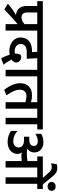

<svg xmlns="http://www.w3.org/2000/svg" viewBox="1132 -2082 1017 3342"><g transform="rotate(90 1641.0 -411.5)"><path d="M-10 -648H593V-551H503V0H390V-209Q297 -132 134 22L35 -39Q137 -128 233 -181Q158 -186 116.5 -234Q75 -282 75 -364V-551H-10ZM271 -277Q333 -277 390 -329V-551H188V-369Q188 -326 210.5 -301.5Q233 -277 271 -277Z M623 -263Q623 -357 685.5 -408.5Q748 -460 863 -460H878L872 -551H573V-648H1116V-551H984L993 -368H873Q808 -368 772 -340.5Q736 -313 736 -263Q736 -215 772.5 -186.5Q809 -158 868 -158Q893 -158 903 -161Q903 -224 917.5 -248Q932 -272 963 -272Q1000 -272 1029 -246.5Q1058 -221 1058 -182Q1058 -160 1044.5 -139.5Q1031 -119 1007 -103Q1026 -66 1053 -23.5Q1080 19 1097 36L987 77Q972 55 953.5 12.5Q935 -30 924 -70Q894 -65 868 -65Q795 -65 739.5 -90Q684 -115 653.5 -160Q623 -205 623 -263Z M1389 -551H1299V0H1186V-551H1096V-648H1389Z M1952 -551H1862V0H1749V-346Q1692 -363 1642 -363Q1592 -363 1562 -333Q1532 -303 1532 -251Q1532 -196 1557 -139.5Q1582 -83 1629 -15L1534 25Q1419 -123 1419 -256Q1419 -348 1475 -404Q1531 -460 1627 -460Q1694 -460 1749 -442V-551H1369V-648H1952Z M2224 -551H2134V0H2021V-551H1931V-648H2224Z M2249 -95V-207Q2283 -175 2330.5 -154Q2378 -133 2425 -133Q2476 -133 2506 -158.5Q2536 -184 2536 -227Q2536 -272 2503.5 -296Q2471 -320 2410 -320H2350V-412H2400Q2454 -412 2482.5 -432.5Q2511 -453 2511 -492Q2511 -524 2488.5 -542.5Q2466 -561 2428 -561Q2397 -561 2362.5 -549Q2328 -537 2299 -518V-621Q2326 -637 2365 -647.5Q2404 -658 2445 -658Q2525 -658 2574.5 -614.5Q2624 -571 2624 -501Q2624 -461 2606 -429Q2588 -397 2556 -377Q2601 -370 2652 -370Q2713 -370 2774 -381V-551H2694V-648H3068L2976 -751Q2952 -778 2931 -790.5Q2910 -803 2885 -803Q2852 -803 2813 -791L2828 -889Q2859 -900 2896 -900Q2938 -900 2971 -881.5Q3004 -863 3044 -815L3179 -648H3260V-551H3170V0H3057V-551H2887V0H2774V-281Q2729 -275 2695 -275Q2657 -275 2625 -282Q2649 -247 2649 -207Q2649 -157 2623 -118Q2597 -79 2549.5 -57Q2502 -35 2440 -35Q2384 -35 2333.5 -51.5Q2283 -68 2249 -95Z M3137 -801Q3137 -831 3159 -851Q3181 -871 3215 -871Q3249 -871 3270.5 -851.5Q3292 -832 3292 -801Q3292 -770 3270.5 -750.5Q3249 -731 3215 -731Q3181 -731 3159 -750.5Q3137 -770 3137 -801Z"/></g></svg>

Font: Madhuban Medium
Style: Regular
Weight: 500
Designer: jaikishan Patel
Foundry: MagicType
Version: Version 1.000